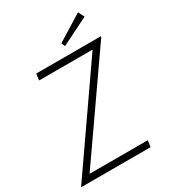

<svg xmlns="http://www.w3.org/2000/svg" viewBox="-215 -977 974 1086"><g transform="rotate(-30 272.0 -434.0)"><path d="M-8 -5 435 -643H86L91 -685H513V-680L69 -43H449L443 -1H-9ZM300 -762 469 -867 489 -827 310 -738Z"/></g></svg>

Font: Bellota Text Light
Style: Italic
Weight: 300
Italic angle: -7.5°
Designer: Kemie Guaida
Foundry: Kemie Guaida
Version: Version 4.001